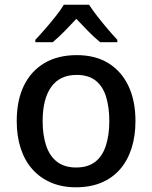

<svg xmlns="http://www.w3.org/2000/svg" viewBox="-20 -785 646 815"><path d="M555 -271Q555 -208 538.5 -156Q522 -104 490 -67Q458 -30 411 -10Q364 10 302 10Q243 10 196.5 -10Q150 -30 117.5 -66.5Q85 -103 68 -155Q51 -207 51 -271Q51 -359 81.5 -421.5Q112 -484 169 -517.5Q226 -551 306 -551Q386 -551 441.5 -516Q497 -481 526 -418.5Q555 -356 555 -271ZM161 -271Q161 -211 176 -166.5Q191 -122 222.5 -98Q254 -74 303 -74Q353 -74 384 -98Q415 -122 429.5 -167Q444 -212 444 -271Q444 -329 430.5 -373.5Q417 -418 386.5 -442.5Q356 -467 305 -467Q234 -467 197.5 -416Q161 -365 161 -271ZM358 -765Q372 -743 393.5 -715.5Q415 -688 437.5 -661.5Q460 -635 478 -616V-606H405Q378 -628 353 -654Q328 -680 304 -705Q281 -680 256 -654.5Q231 -629 204 -606H130V-616Q149 -636 172 -662.5Q195 -689 216.5 -716Q238 -743 251 -765Z"/></svg>

Font: Noto Sans Hebrew Thin Medium
Style: Regular
Weight: 500
Version: Version 3.001